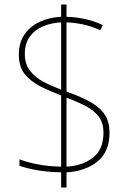

<svg xmlns="http://www.w3.org/2000/svg" viewBox="-20 -779 610 857"><path d="M276.9 -9.8V58.1H252.9V-9.8Q189.9 -11.2 144 -19.5Q98.1 -27.8 66.9 -39.1V-67.9Q102.1 -54.2 149.9 -45.2Q197.8 -36.1 252.9 -35.2V-353Q202.6 -372.1 159.2 -394Q116.2 -416 90.1 -449Q64 -481.9 64 -536.1Q64 -587.9 88.9 -624.5Q113.8 -661.1 156.2 -681.2Q198.7 -701.2 252.9 -704.1V-758.8H276.9V-704.1Q316.9 -703.1 357.4 -694.6Q397.9 -686 439 -667L427.7 -644Q385.7 -663.1 347.4 -670.7Q309.1 -678.2 276.9 -679.2V-370.1Q333.5 -350.6 376.5 -327.6Q419.9 -305.2 444.3 -272Q468.8 -238.8 468.8 -186Q468.8 -101.1 414.3 -57.6Q359.9 -14.2 276.9 -9.8ZM252.9 -378.9V-679.2Q209.5 -677.2 170.9 -661.1Q133.8 -645 112.3 -614.5Q90.8 -584 90.8 -538.1Q90.8 -492.2 114.3 -462.9Q137.2 -433.1 173.6 -414.1Q210 -395 252.9 -378.9ZM276.9 -342.8V-35.2Q348.1 -39.1 395 -75.4Q441.9 -111.8 441.9 -187Q441.9 -228.5 421.9 -256.8Q401.9 -284.2 365 -304.2Q328.1 -324.2 276.9 -342.8Z"/></svg>

Font: Nokora Thin
Style: Regular
Weight: 100
Designer: Danh Hong
Version: Version 8.000; ttfautohint (v1.8.3)